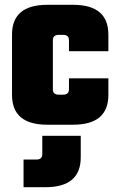

<svg xmlns="http://www.w3.org/2000/svg" viewBox="-20 -519 491 799"><path d="M431 -306H267V-352Q267 -374 242 -374H225Q200 -374 200 -352V-147Q200 -125 225 -125H242Q267 -125 267 -147V-193H431V-124Q431 0 284 0H177Q30 0 30 -124V-375Q30 -499 177 -499H284Q431 -499 431 -375ZM156 123V46H316V136Q316 260 169 260H78V145H131Q156 145 156 123Z"/></svg>

Font: Teko
Style: Bold
Weight: 700
Designer: Manushi Parikh, Jonny Pinhorn
Foundry: Indian Type Foundry
Version: Version 1.106;PS 1.0;hotconv 1.0.78;makeotf.lib2.5.61930; tt